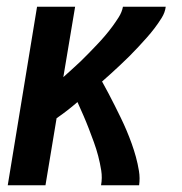

<svg xmlns="http://www.w3.org/2000/svg" viewBox="-20 -550 540 570"><path d="M3 0 90 -530H203L168 -321Q181 -333 194 -344.5Q207 -356 219.5 -368Q232 -380 244 -392.5Q256 -405 268 -417.5Q280 -430 291.5 -443.5Q303 -457 313 -470.5Q323 -484 332.5 -499Q342 -514 345 -530H472Q470 -513 460 -497Q450 -481 439 -466.5Q428 -452 415.5 -438Q403 -424 390.5 -410.5Q378 -397 364.5 -383.5Q351 -370 337.5 -357.5Q324 -345 310.5 -332.5Q297 -320 283 -308Q293 -290 302.5 -272Q312 -254 321 -236Q330 -218 339 -199.5Q348 -181 356 -162Q364 -143 371 -123.5Q378 -104 383.5 -84Q389 -64 392.5 -42.5Q396 -21 393 0H280Q284 -22 280.5 -44Q277 -66 271.5 -87Q266 -108 258.5 -128.5Q251 -149 243.5 -168.5Q236 -188 227.5 -207.5Q219 -227 210 -247Q195 -234 179.5 -222Q164 -210 148 -199L115 0Z"/></svg>

Font: Iosevka Curly Oblique
Style: Bold
Weight: 700
Italic angle: -9°
Monospace: yes
Designer: Belleve Invis
Foundry: Belleve Invis
Version: Version 11.1.0; ttfautohint (v1.8.3)